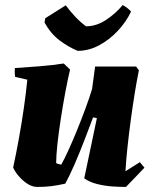

<svg xmlns="http://www.w3.org/2000/svg" viewBox="-20 -727 617 759"><path d="M128 12Q107 12 87.5 -1Q68 -14 53 -32Q38 -50 32 -65Q44 -120 55 -181Q66 -242 74.5 -301.5Q83 -361 88 -412L40 -423Q37 -440 39 -458Q86 -461 136.5 -465Q187 -469 232 -476L257 -452Q248 -415 238.5 -364Q229 -313 220.5 -258.5Q212 -204 207 -157.5Q202 -111 202 -82Q211 -78 222 -76Q233 -95 249.5 -131Q266 -167 284 -211Q302 -255 318 -298.5Q334 -342 344 -375L356 -464H518L529 -449Q521 -410 512.5 -357.5Q504 -305 496.5 -249Q489 -193 483.5 -141Q478 -89 476 -50L533 -86L551 -64L478 12Q454 12 424 10Q394 8 364 0.5Q334 -7 313 -22L363 -260L348 -263Q333 -223 314 -173.5Q295 -124 275 -78Q255 -32 238 -1Q207 6 182 9Q157 12 128 12ZM287 -526Q251 -541 216 -567Q181 -593 156 -638L159 -655L240 -706Q256 -684 276 -662.5Q296 -641 320 -623Q361 -623 399.5 -648.5Q438 -674 465 -707Q473 -703 483.5 -695Q494 -687 498 -681Q479 -641 446 -605.5Q413 -570 372 -548Q331 -526 287 -526Z"/></svg>

Font: Labrada ExtraBold
Style: Italic
Weight: 800
Italic angle: -7°
Designer: Mercedes Jáuregui
Foundry: Omnibus-Type Team
Version: Version 1.000; ttfautohint (v1.8.4.7-5d5b)